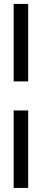

<svg xmlns="http://www.w3.org/2000/svg" viewBox="-20 -801 220 968"><path d="M122.1 -390.6H48.8V-781.2H122.1ZM122.1 146.5H48.8V-244.1H122.1Z"/></svg>

Font: Munson
Style: Regular
Weight: 400
Designer: Paul James MIller
Foundry: High-Logic / Made with FontCreator
Version: Version 2.10;May 5, 2019;FontCreator 11.5.0.2430 64-bit